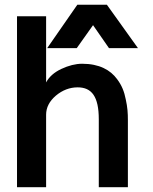

<svg xmlns="http://www.w3.org/2000/svg" viewBox="-20 -779 635 799"><path d="M171.9 0V-301.8C171.9 -331.5 185.5 -357.9 212.4 -380.9C239.7 -403.8 270 -415.5 303.2 -415.5C361.8 -415.5 391.1 -377 391.1 -282.7V0H512.2V-278.8C512.2 -308.1 510.7 -332.5 503.4 -365.2C497.1 -397.9 486.8 -423.8 467.3 -449.7C439.5 -487.8 393.1 -513.7 321.8 -513.7C294.4 -513.7 265.6 -506.3 235.4 -492.2C205.1 -478 184.1 -459 171.9 -436V-711.4H50.8V0ZM299.3 -578.6 367.2 -674.3 433.6 -578.6H554.2L424.8 -759.3H301.8L176.3 -578.6Z"/></svg>

Font: Ride
Style: Bold
Weight: 700
Version: Version 3.000